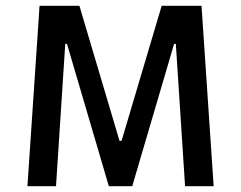

<svg xmlns="http://www.w3.org/2000/svg" viewBox="-20 -645 835 665"><path d="M75 0 117 -625H255L394 -157H401L540 -625H678L720 0H621L589 -493H583L438 0H357L212 -493H206L174 0Z"/></svg>

Font: Changa
Style: Regular
Weight: 400
Designer: Eduardo Rodriguez Tunni
Foundry: Eduardo Rodriguez Tunni
Version: Version 3.003